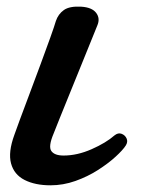

<svg xmlns="http://www.w3.org/2000/svg" viewBox="-20 -542 430 574"><path d="M131 12Q85 12 53.5 -4Q22 -20 13 -53.5Q4 -87 23 -139Q27 -151 39.5 -184.5Q52 -218 68.5 -262Q85 -306 101.5 -350.5Q118 -395 130.5 -430Q143 -465 147 -479Q154 -500 171 -512Q188 -524 223 -522Q255 -520 267.5 -503.5Q280 -487 271 -466Q267 -456 254 -424Q241 -392 224 -350Q207 -308 189.5 -265Q172 -222 158.5 -188.5Q145 -155 140 -142Q124 -104 133.5 -90.5Q143 -77 170 -77Q211 -77 254 -96Q297 -115 322 -137Q333 -146 343.5 -142Q354 -138 358.5 -128Q363 -118 356 -107Q347 -93 325 -73Q303 -53 272.5 -33.5Q242 -14 205.5 -1Q169 12 131 12Z"/></svg>

Font: Zen Old Mincho Black
Style: Regular
Weight: 900
Designer: Yoshimichi Ohira
Foundry: Positype
Version: Version 1.001